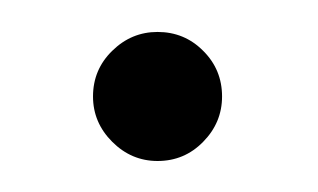

<svg xmlns="http://www.w3.org/2000/svg" viewBox="-20 -325 202 122"><path d="M80.1 -222.7Q63.5 -222.7 51.3 -234.9Q39.1 -247.1 39.1 -263.7Q39.1 -280.8 51.3 -292.7Q63.5 -304.7 80.1 -304.7Q97.2 -304.7 109.1 -292.7Q121.1 -280.8 121.1 -263.7Q121.1 -247.1 109.1 -234.9Q97.2 -222.7 80.1 -222.7Z"/></svg>

Font: Reddit Sans Condensed ExtraLight
Style: Regular
Weight: 250
Version: Version 1.014